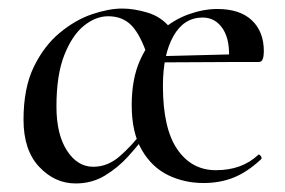

<svg xmlns="http://www.w3.org/2000/svg" viewBox="-20 -416 667 449"><path d="M288 -170 334 -299Q334 -286 340.5 -272.5Q347 -259 354 -245Q361 -231 361 -215Q361 -116 394.5 -67Q428 -18 485 -18Q546 -18 584 -54Q586 -56 589.5 -51.5Q593 -47 591 -44Q559 -14 527 -1Q495 12 456 12Q411 12 373 -6.5Q335 -25 311.5 -65.5Q288 -106 288 -170ZM331 -270 330 -284 527 -289V-271ZM288 -170Q288 -231 307 -274Q326 -317 356 -343.5Q386 -370 421 -382.5Q456 -395 488 -395Q541 -395 569 -368.5Q597 -342 597 -296Q597 -285 594.5 -278Q592 -271 585 -271H515Q519 -321 501.5 -348Q484 -375 454 -375Q410 -375 385.5 -331.5Q361 -288 361 -215ZM157 13Q108 13 71.5 -26Q35 -65 35 -136Q35 -210 59 -259.5Q83 -309 120 -339.5Q157 -370 196 -383Q235 -396 266 -396Q293 -396 325 -386.5Q357 -377 378 -351L326 -282Q309 -334 288 -356Q267 -378 233 -378Q204 -378 176.5 -356Q149 -334 130.5 -287.5Q112 -241 112 -167Q112 -102 136.5 -64Q161 -26 198 -26Q232 -26 260.5 -51Q289 -76 313 -108L321 -100Q303 -76 279.5 -50Q256 -24 225.5 -5.5Q195 13 157 13Z"/></svg>

Font: Cormorant Infant Light Medium
Style: Regular
Weight: 500
Version: Version 4.001